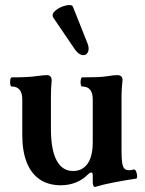

<svg xmlns="http://www.w3.org/2000/svg" viewBox="-20 -712 566 749"><path d="M341.8 -4.9V-27.8Q341.8 -39.1 336.4 -39.1Q331.5 -39.1 323.7 -32.2Q303.2 -11.2 276.1 -0.2Q249 10.7 217.3 10.7Q168.9 10.7 135.3 -12Q101.6 -34.7 84.2 -78.6Q66.9 -122.6 66.9 -185.1V-324.2Q66.9 -349.1 56.6 -361.8Q46.4 -374.5 25.9 -374.5Q21.5 -374.5 20 -383.5Q18.6 -392.6 20.3 -401.4Q22 -410.2 25.9 -410.2Q89.4 -410.2 122.1 -415Q148.4 -418.9 164.1 -418.9Q171.9 -418.9 176.8 -413.6Q181.6 -408.2 181.6 -397.9Q178.7 -367.2 178.7 -337.9V-208.5Q178.7 -127.9 200.7 -86.4Q222.7 -44.9 265.1 -44.9Q289.6 -44.9 306.9 -57.9Q324.2 -70.8 333 -95.7Q341.8 -120.6 341.8 -156.2V-324.2Q341.8 -374.5 300.8 -374.5Q296.4 -374.5 294.9 -383.5Q293.5 -392.6 295.2 -401.4Q296.9 -410.2 300.8 -410.2Q334 -410.2 357.9 -411.1Q381.8 -412.1 397.9 -414.6Q412.6 -417 421.1 -418Q429.7 -418.9 438 -418.9Q446.8 -418.9 452.4 -414.3Q458 -409.7 458 -400.9Q454.1 -363.3 454.1 -337.9V-125Q454.1 -93.3 456.5 -77.1Q459 -61 465.3 -54.4Q471.7 -47.9 483.9 -47.9Q490.2 -47.9 501 -50.8Q506.8 -52.2 510.7 -43.7Q514.6 -35.2 514.9 -25.4Q515.1 -15.6 510.7 -15.1Q497.1 -13.2 474.4 -9.5Q451.7 -5.9 430.2 -1.5L410.6 2.4Q385.3 7.3 358.9 15.1Q353 17.1 349.6 17.1Q345.7 17.1 343.8 11.5Q341.8 5.9 341.8 -4.9ZM264.6 -685.5 321.3 -543Q329.6 -522 322.8 -508.3Q315.9 -494.6 300.5 -497.3Q285.2 -500 271 -521L188 -643.1Q179.7 -657.2 197 -671.4Q214.4 -685.5 237.5 -690.7Q260.7 -695.8 264.6 -685.5Z"/></svg>

Font: Junicode Two Beta VF
Style: Regular
Weight: 400
Designer: Peter S. Baker
Foundry: Briery Creek Software
Version: Version 1.031 beta; ttfautohint (v1.8.1.43-b0c9)